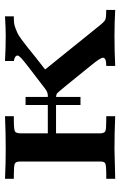

<svg xmlns="http://www.w3.org/2000/svg" viewBox="125 -610 485 775"><g transform="rotate(-90 367.5 -222.5)"><path d="M33.2 0V-36.1H49.8Q86.9 -36.1 95 -40Q103 -43.9 103 -58.1V-384.8Q103 -401.9 93.5 -405.5Q84 -409.2 47.9 -409.2H33.2V-444.8Q93.3 -441.9 153.8 -441.9Q219.7 -441.9 286.1 -444.8V-409.2H274.9Q233.9 -409.2 225.3 -405Q216.8 -400.9 216.8 -380.9V-272H331.1V-361.8H363.8V-272H370.1Q384.3 -272 399.9 -285.2Q429.7 -308.1 471.2 -339.8Q510.3 -369.6 520.5 -379.4Q530.8 -389.2 530.8 -394Q530.8 -405.3 508.8 -409.2V-444.8Q559.6 -441.9 611.8 -441.9Q639.6 -441.9 689 -444.8V-409.2Q672.9 -409.2 662.8 -408.2Q652.8 -407.2 639.9 -402.1Q627 -397 620.4 -394Q613.8 -391.1 595.9 -378.2Q578.1 -365.2 567.6 -356.7Q557.1 -348.1 527.1 -324Q497.1 -299.8 475.1 -283.2V-282.2L651.9 -63Q667 -43.9 675.5 -40Q684.1 -36.1 714.8 -36.1V0Q661.6 -2.9 608.9 -2.9Q548.8 -2.9 488.8 0V-36.1H491.2Q522 -36.1 522 -49.8Q522 -59.6 491.2 -97.2Q385.3 -229 377.9 -234.9Q374 -237.8 363.8 -238.8V-140.1H331.1V-238.8H216.8V-59.1Q217.8 -43 225.8 -39.6Q233.9 -36.1 272 -36.1H286.1V0Q220.2 -2.9 154.8 -2.9Q144 -2.9 33.2 0Z"/></g></svg>

Font: CMU Serif
Style: Bold
Weight: 700
Version: Version 0.7.0